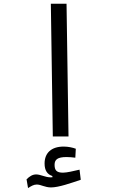

<svg xmlns="http://www.w3.org/2000/svg" viewBox="-20 -713 626 1003"><path d="M255.9 0H337.9L327.6 -693.4H245.6ZM126.5 269.5C143.6 258.8 155.8 251 172.4 251C194.3 251 214.4 266.1 246.6 266.1C286.6 266.1 351.1 243.2 401.9 226.1L395.5 173.3C363.8 180.7 329.1 189 309.1 189C276.9 189 265.1 177.7 265.1 147.9C265.1 120.6 280.8 107.4 327.6 107.4C342.3 107.4 357.9 108.9 373.5 110.8L376 64C358.9 57.6 335.9 52.7 312.5 52.7C249 52.7 212.9 85.4 212.9 141.1C212.9 177.7 227.1 197.8 253.4 206.5L253.9 212.9C251 213.4 248 213.4 244.1 213.4C216.3 213.4 192.4 198.2 168.9 198.2C149.4 198.2 134.3 208.5 118.7 223.6Z"/></svg>

Font: Cascadia Code SemiLight
Style: Regular
Weight: 350
Monospace: yes
Designer: Aaron Bell
Foundry: Saja Typeworks
Version: Version 2404.023